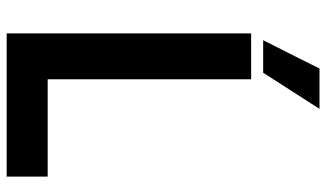

<svg xmlns="http://www.w3.org/2000/svg" viewBox="-221 -757 978 576"><g transform="rotate(90 268.0 -469.0)"><path d="M306.6 -938.5Q276.4 -938.5 185.5 -938.5Q165 -896.5 100.6 -769.5Q125 -769.5 198.2 -769.5Q225.6 -811.5 306.6 -938.5ZM217.8 -123Q217.8 -275.4 217.8 -733.4Q183.6 -733.4 80.1 -733.4Q80.1 -710 80.1 -640.6Q80.1 -480.5 80.1 0Q85.9 0 101.6 0Q204.1 0 509.8 0Q509.8 -30.3 509.8 -123Q436.5 -123 217.8 -123Z"/></g></svg>

Font: BM-Biotif
Style: Bold
Weight: 400
Designer: Deni Anggara
Version: Version 1.000;PS 001.000;hotconv 1.0.88;makeotf.lib2.5.64776